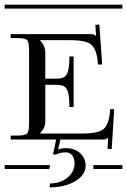

<svg xmlns="http://www.w3.org/2000/svg" viewBox="-29 -728 547 827"><path d="M-8.8 -17.1H187L183.1 0H-8.8ZM373 -17.1H498V0H373ZM-8.8 -708H498V-690.9H-8.8ZM17.1 -581.1H357.9Q370.1 -581.1 374.3 -579.8Q378.4 -578.6 383.8 -573.2H384.8L381.8 -621.1L398.9 -622.1L411.1 -450.2H393.1Q391.1 -479 385.7 -497.6Q380.4 -516.1 371.8 -527.8Q363.3 -539.6 346.9 -545.4Q330.6 -551.3 311.8 -553.2Q293 -555.2 262.2 -555.2H144V-553.2Q166 -531.2 166 -502.9V-389.2H209Q233.9 -389.2 245.8 -395Q257.8 -400.9 263.9 -421.4Q270 -441.9 270 -484.9H288.1V-267.1H270Q270 -310.1 263.9 -330.6Q257.8 -351.1 245.8 -356.9Q233.9 -362.8 209 -362.8H166V-205.1Q166 -176.8 144 -154.8V-152.8H314.9Q345.7 -152.8 364.5 -154.8Q383.3 -156.7 399.7 -162.6Q416 -168.5 424.6 -180.2Q433.1 -191.9 438.5 -210.4Q443.8 -229 445.8 -257.8H462.9L452.1 -85.9L434.1 -86.9L437 -134.8H436Q431.2 -129.9 426.3 -128.4Q421.4 -127 409.2 -127H231L221.2 -84Q234.4 -89.8 253.9 -89.8Q293.5 -89.8 316.7 -67.9Q339.8 -45.9 339.8 -15.1Q339.8 25.9 294.9 52.5Q250 79.1 184.1 79.1L187 62Q231 62 261.5 37.1Q292 12.2 292 -24.9Q292 -44.9 282.2 -58.3Q272.5 -71.8 254.9 -71.8Q228 -71.8 211.9 -62L199.2 -63L212.9 -127H17.1V-144H43.9Q79.1 -144 87.6 -152.8Q96.2 -161.6 96.2 -196.8V-511.2Q96.2 -546.4 87.6 -555.2Q79.1 -564 43.9 -564H17.1Z"/></svg>

Font: FoglihtenFr02
Style: Regular
Weight: 500
Version: Version 0.68